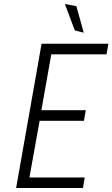

<svg xmlns="http://www.w3.org/2000/svg" viewBox="-20 -945 565 965"><path d="M400.9 -780.8 356 -792 306.2 -924.8 363.8 -914.1ZM515.1 -671.9H237.8L188 -391.1H411.1L401.9 -337.9H179.2L127.9 -53.2H405.8L397 0H61L189 -725.1H524.9Z"/></svg>

Font: Stilu Light
Style: Italic
Weight: 300
Italic angle: -10°
Designer: Genilson Lima Santos
Foundry: Genilson Lima Santos
Version: Version 1.200;PS 001.200;hotconv 1.0.88;makeotf.lib2.5.64775